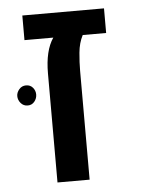

<svg xmlns="http://www.w3.org/2000/svg" viewBox="-45 -600 481 637"><g transform="rotate(-5 195.0 -281.0)"><path d="M121 0V-363Q121 -439 149 -480H53V-562H325V-480H247Q234 -455 231 -422.5Q228 -390 228 -363V0ZM45 -330Q59 -330 67.5 -320Q76 -310 76 -297Q76 -284 67.5 -273.5Q59 -263 45 -263Q31 -263 22 -273.5Q13 -284 13 -297Q13 -309 22 -319.5Q31 -330 45 -330Z"/></g></svg>

Font: Assistant SemiBold
Style: Regular
Weight: 600
Designer: Hebrew By Ben Nathan, Latin by Paul Hunt
Version: Version 3.000